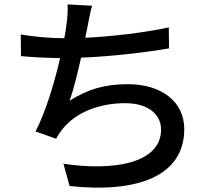

<svg xmlns="http://www.w3.org/2000/svg" viewBox="-20 -810 922 869"><path d="M74 -654 75 -556C127 -551 188 -548 252 -547C227 -438 188 -307 141 -215L234 -182C243 -199 252 -212 263 -226C325 -303 431 -343 547 -343C653 -343 709 -290 709 -224C709 -69 490 -35 267 -69L295 32C603 65 814 -13 814 -226C814 -346 716 -429 558 -429C456 -429 378 -407 295 -354C313 -404 331 -479 347 -549C476 -554 635 -572 745 -591L744 -686C623 -660 482 -645 366 -639L377 -694C383 -723 388 -755 397 -784L286 -790C287 -760 286 -737 281 -700C279 -683 276 -662 271 -637H269C208 -637 131 -644 74 -654Z"/></svg>

Font: GenEiGothic-pro-SemiBold
Style: Regular
Weight: 500
Designer: Ryoko NISHIZUKA (kana & ideographs); Paul D. Hunt (Latin, Greek & Cyrillic); Wenlong ZHANG (bopomofo); Sandoll Communica
Foundry: Adobe Systems Incorporated; o_tamon
Version: Version 1.000.140830